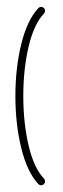

<svg xmlns="http://www.w3.org/2000/svg" viewBox="-20 -539 184 559"><path d="M111.1 -11.1Q111.1 -6.3 107.8 -3Q104.4 0.4 100 0.4Q95.2 0.4 91.5 -3.3Q59.3 -37.8 42 -107.6Q24.8 -177.4 24.8 -259.3Q24.8 -341.1 42 -410.9Q59.3 -480.7 91.5 -515.2Q95.2 -518.9 100 -518.9Q104.4 -518.9 107.8 -515.6Q111.1 -512.2 111.1 -507.4Q111.1 -503.3 108.1 -499.6Q78.9 -469.3 63.3 -403.3Q47.8 -337.4 47.8 -259.3Q47.8 -181.1 63.3 -115.2Q78.9 -49.3 108.1 -18.9Q111.1 -15.2 111.1 -11.1Z"/></svg>

Font: 26F Galaxy Sans Thin
Style: Regular
Weight: 100
Designer: C₂₉H₂₅N₃O₅
Version: Version 1.100